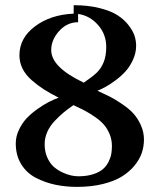

<svg xmlns="http://www.w3.org/2000/svg" viewBox="-20 -711 618 743"><path d="M391.1 -529.8Q391.1 -578.1 359.4 -614.3Q327.6 -650.4 282.2 -657.2V-625Q239.7 -625 209 -591.1Q178.2 -557.1 178.2 -517.1Q178.2 -450.7 304.2 -391.1Q337.9 -414.1 354.5 -429.9Q371.1 -445.8 381.1 -470.2Q391.1 -494.6 391.1 -529.8ZM152.8 -152.8Q152.8 -124.5 162.8 -101.8Q172.9 -79.1 187.7 -65.9Q202.6 -52.7 221.4 -43.9Q240.2 -35.2 255.4 -32Q270.5 -28.8 283.2 -28.8Q315.4 -28.8 339.8 -36.6Q364.3 -44.4 377.9 -56.2Q391.6 -67.9 399.9 -84.5Q408.2 -101.1 410.6 -115.2Q413.1 -129.4 413.1 -146Q413.1 -170.4 404.3 -191.7Q395.5 -212.9 382.6 -228Q369.6 -243.2 348.1 -258.1Q326.7 -272.9 308.6 -282.5Q290.5 -292 264.2 -304.2Q241.7 -288.6 225.8 -275.4Q210 -262.2 191.4 -242.7Q172.9 -223.1 162.8 -200.2Q152.8 -177.2 152.8 -152.8ZM55.2 -497.1Q55.2 -564 115.5 -609.1Q175.8 -654.3 265.1 -658.2V-690.9Q321.3 -690.9 365.5 -679.7Q409.7 -668.5 435.5 -651.6Q461.4 -634.8 478.3 -612.5Q495.1 -590.3 501 -571.3Q506.8 -552.2 506.8 -534.2Q506.8 -505.9 494.6 -479.5Q482.4 -453.1 465.6 -434.6Q448.7 -416 426.5 -399.7Q404.3 -383.3 387.9 -374.5Q371.6 -365.7 356.9 -359.9Q384.8 -347.2 404.8 -337.2Q424.8 -327.1 451.9 -308.8Q479 -290.5 495.8 -272.2Q512.7 -253.9 524.9 -227.1Q537.1 -200.2 537.1 -170.9Q537.1 -144.5 528.6 -119.1Q520 -93.8 500.2 -69.8Q480.5 -45.9 451.4 -27.8Q422.4 -9.8 377.7 1.2Q333 12.2 277.8 12.2Q233.9 12.2 194.3 3.9Q154.8 -4.4 119.1 -22.7Q83.5 -41 62.3 -75.2Q41 -109.4 41 -155.8Q41 -183.1 53.5 -209.2Q65.9 -235.4 84.2 -254.4Q102.5 -273.4 126.2 -290Q149.9 -306.6 169.7 -316.7Q189.5 -326.7 207 -333Q173.3 -350.1 149.7 -365.2Q126 -380.4 102.5 -400.9Q79.1 -421.4 67.1 -445.6Q55.2 -469.7 55.2 -497.1Z"/></svg>

Font: Linux Libertine G
Style: Bold
Weight: 700
Designer: Philipp H. Poll
Foundry: Philipp H. Poll
Version: Version 5.0.3